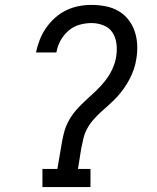

<svg xmlns="http://www.w3.org/2000/svg" viewBox="-20 -763 640 783"><path d="M153 0V-74H214L230 -168Q234 -194 240.5 -220Q247 -246 260 -270Q273 -294 291.5 -315Q310 -336 331 -355Q352 -374 372.5 -393.5Q393 -413 410 -435Q427 -457 438.5 -482Q450 -507 454 -533Q458 -559 455 -584.5Q452 -610 439 -630Q426 -650 402.5 -659.5Q379 -669 353 -669Q329 -669 304 -662Q279 -655 259 -637.5Q239 -620 226.5 -597Q214 -574 210 -549H127Q132 -575 142 -600.5Q152 -626 167.5 -648.5Q183 -671 204 -690Q225 -709 250 -721Q275 -733 301 -738Q327 -743 353 -743Q382 -743 410.5 -737.5Q439 -732 462.5 -718.5Q486 -705 503 -683.5Q520 -662 529 -636Q538 -610 539.5 -581Q541 -552 536 -523Q533 -502 526 -481.5Q519 -461 509 -441.5Q499 -422 486 -403.5Q473 -385 458 -368.5Q443 -352 426 -337Q409 -322 392.5 -307Q376 -292 361 -275Q346 -258 335.5 -238.5Q325 -219 320 -198Q315 -177 311 -156L298 -74H349V0Z"/></svg>

Font: Iosevka Etoile Oblique
Style: Regular
Weight: 400
Italic angle: -9°
Designer: Belleve Invis
Foundry: Belleve Invis
Version: Version 15.5.2; ttfautohint (v1.8.4)